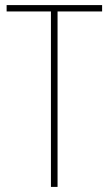

<svg xmlns="http://www.w3.org/2000/svg" viewBox="-20 -734 427 754"><path d="M206 0V-689H381V-714H6V-689H180V0Z"/></svg>

Font: Noto Sans Thai Looped Condensed Thin
Style: Regular
Weight: 100
Width: 3
Designer: Sasikarn Vongin, Ben Mitchell
Foundry: The Fontpad Ltd
Version: Version 1.001